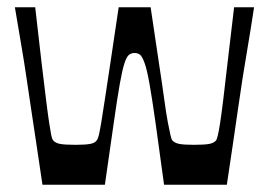

<svg xmlns="http://www.w3.org/2000/svg" viewBox="-20 -509 742 529"><path d="M97 0Q87 -67 79.5 -117.5Q72 -168 65.5 -210.5Q59 -253 53 -294.5Q47 -336 39 -382.5Q31 -429 21 -489H77Q87 -399 94.5 -336.5Q102 -274 107 -233.5Q112 -193 115.5 -170.5Q119 -148 121 -137.5Q123 -127 126 -123Q132 -115 145.5 -112.5Q159 -110 188 -110Q215 -110 228.5 -112.5Q242 -115 247 -123Q250 -127 252.5 -137.5Q255 -148 259 -171.5Q263 -195 269 -235.5Q275 -276 284.5 -338Q294 -400 307 -489H395Q408 -400 417.5 -338Q427 -276 432.5 -235.5Q438 -195 442.5 -171.5Q447 -148 449.5 -137.5Q452 -127 454 -123Q461 -115 474 -112.5Q487 -110 514 -110Q543 -110 556.5 -112.5Q570 -115 576 -123Q578 -127 580.5 -137.5Q583 -148 586.5 -170.5Q590 -193 595 -233.5Q600 -274 607 -336.5Q614 -399 625 -489H680Q671 -429 663 -382.5Q655 -336 648.5 -294.5Q642 -253 636 -210.5Q630 -168 622.5 -117.5Q615 -67 605 0H432Q418 -104 408.5 -171Q399 -238 392 -277.5Q385 -317 378.5 -335Q372 -353 366 -358Q360 -363 351 -363Q342 -363 335.5 -358Q329 -353 323 -335Q317 -317 310 -277.5Q303 -238 293.5 -171Q284 -104 269 0Z"/></svg>

Font: Ojuju SemiBold
Style: Regular
Weight: 600
Designer: Chisaokwu Joboson, Mirko Velimirovic
Foundry: Udi Foundry
Version: Version 1.000